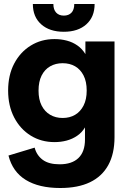

<svg xmlns="http://www.w3.org/2000/svg" viewBox="-20 -730 641 962"><path d="M281.8 212Q175.2 212 109.1 171.4Q43 130.8 22.5 49.3L153.6 9.7Q163.6 48.1 194 70.7Q224.4 93.2 278.7 93.2Q340.4 93.2 373.1 61.7Q405.8 30.1 405.8 -31.2V-91.7Q390.7 -66.1 366.7 -49.8Q342.8 -33.4 314 -25.7Q285.2 -18 253.2 -18Q186.6 -18 134 -50.5Q81.4 -83.1 51 -141.4Q20.7 -199.7 20.7 -276.2Q20.7 -353.5 51 -411.3Q81.4 -469.1 134 -501.6Q186.6 -534.2 253.2 -534.2Q285.4 -534.2 314.8 -526.5Q344.1 -518.8 367.9 -502.1Q391.8 -485.5 407.9 -458.9V-522.2H553.8V-43.1Q553.8 40.5 522.5 97.3Q491.1 154.2 430.8 183.1Q370.5 212 281.8 212ZM293.8 -138.9Q329.7 -138.9 356.5 -154.9Q383.3 -170.8 398.8 -201.4Q414.4 -232 414.4 -276.2Q414.4 -321.2 398.8 -351.6Q383.3 -382.1 356.5 -397.7Q329.7 -413.3 293.8 -413.3Q258.6 -413.3 231.3 -397.7Q204 -382.1 188.5 -351.5Q173.1 -320.9 173.1 -275.9Q173.1 -232 188.5 -201.4Q204 -170.8 231.3 -154.9Q258.6 -138.9 293.8 -138.9ZM299.7 -570.8Q228.3 -570.8 186.5 -608.1Q144.6 -645.3 144.6 -710H247.4Q247.4 -682 261.3 -666.9Q275.3 -651.8 299.7 -651.8Q324.2 -651.8 338.1 -666.5Q352.1 -681.3 352.1 -710H454.1Q454.1 -645.3 412.6 -608.1Q371.1 -570.8 299.7 -570.8Z"/></svg>

Font: TikTok Sans Light
Style: Regular
Weight: 300
Version: Version 4.000